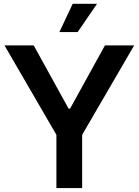

<svg xmlns="http://www.w3.org/2000/svg" viewBox="-20 -959 707 979"><path d="M2.9 -727.5H151.9L329.6 -405.3H337.4L515.1 -727.5H664.1L398.9 -271.5V0H267.6V-271.5ZM282.7 -795.4 350.6 -939.5H474.6L376 -795.4Z"/></svg>

Font: Inter Tight SemiBold
Style: Regular
Weight: 600
Designer: Rasmus Andersson
Foundry: rsms
Version: Version 3.004; ttfautohint (v1.8.4.7-5d5b)